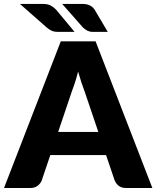

<svg xmlns="http://www.w3.org/2000/svg" viewBox="-33 -934 777 954"><path d="M455.5 -278.5 388 -478Q380.5 -497 372 -522.8Q363.5 -548.5 355 -578.5Q347.5 -548 339 -522Q330.5 -496 323 -477L256 -278.5ZM724 0H593Q571 0 557.5 -10.2Q544 -20.5 537 -36.5L494 -163.5H217L174 -36.5Q168.5 -22.5 154.2 -11.2Q140 0 119 0H-13L269 -728.5H442ZM376 -914.5Q399.5 -914.5 414.5 -906.5Q429.5 -898.5 438 -884.5L502.5 -775.5H429.5Q421 -775.5 414.2 -777Q407.5 -778.5 401.8 -781.2Q396 -784 390.8 -788Q385.5 -792 379.5 -797L276 -914.5ZM181 -914.5Q204.5 -914.5 220 -906Q235.5 -897.5 247 -884.5L337.5 -775.5H254.5Q237 -775.5 224.5 -781Q212 -786.5 199.5 -797L66 -914.5Z"/></svg>

Font: Lato 2
Style: Regular
Weight: 900
Designer: Lukasz Dziedzic with Adam Twardoch and Botio Nikoltchev
Foundry: tyPoland Lukasz Dziedzic
Version: Version 2.015; 2015-08-06; http://www.latofonts.com/